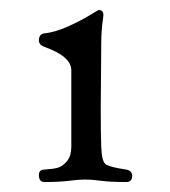

<svg xmlns="http://www.w3.org/2000/svg" viewBox="-20 -804 340 385"><path d="M178 -784Q189 -784 187 -770Q183 -744 183 -716Q183 -691 182.5 -646Q182 -601 182 -589Q182 -534 183 -510Q184 -481 191.5 -475Q199 -469 233 -464Q245 -462 245 -451Q245 -439 233 -439Q201 -439 182.5 -441.5Q164 -444 151 -444Q138 -444 118.5 -441.5Q99 -439 69 -439Q58 -439 58 -453Q58 -464 69 -464Q86 -465 95.5 -467.5Q105 -470 114 -480.5Q123 -491 123 -510V-663Q123 -691 69 -710Q58 -714 58 -723Q58 -735 68 -737Q90 -739 116.5 -751Q143 -763 160 -773.5Q177 -784 178 -784Z"/></svg>

Font: EB Garamond 08
Style: Regular
Weight: 400
Version: Version 0.016 ; ttfautohint (v1.5)